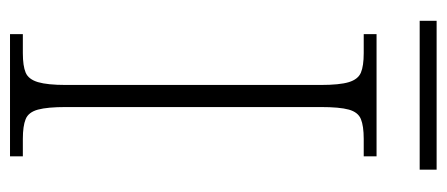

<svg xmlns="http://www.w3.org/2000/svg" viewBox="-268 -602 871 374"><g transform="rotate(90 167.0 -415.5)"><path d="M47 0V-25H84Q109 -25 122 -30.5Q135 -36 140.5 -54.5Q146 -73 146 -109V-605Q146 -642 140.5 -660Q135 -678 122 -683.5Q109 -689 84 -689H47V-714H285V-689H251Q226 -689 212.5 -683.5Q199 -678 194 -660Q189 -642 189 -605V-109Q189 -73 194 -54.5Q199 -36 212.5 -30.5Q226 -25 251 -25H285V0ZM21 -798V-831H311V-798Z"/></g></svg>

Font: Noto Serif Hebrew ExtraLight
Style: Regular
Weight: 250
Version: Version 2.003